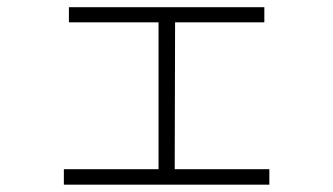

<svg xmlns="http://www.w3.org/2000/svg" viewBox="-20 -545 904 521"><path d="M153.3 -85.9H410.2V-484.4H167V-525.4H697.3V-484.4H455.1L454.1 -85.9H710.9V-43.9H153.3Z"/></svg>

Font: Pretendard GOV ExtraLight
Style: Regular
Weight: 200
Designer: Base glyphs from Inter by Rasmus Andersson; Hangeul glyphs from Noto Sans CJK(Source Han Sans) by Jang Soo-young and Kan
Foundry: Kil Hyung-jin
Version: Version 1.309